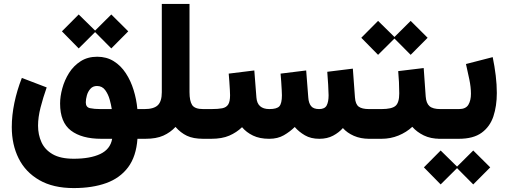

<svg xmlns="http://www.w3.org/2000/svg" viewBox="-20 -707 2589 978"><path d="M355.5 251Q250.5 251 180.2 210.4Q109.9 169.9 75 99.9Q40 29.8 40 -59.6Q40 -119.1 53.2 -182.9Q66.4 -246.6 91.3 -310.1L217.8 -261.7Q199.2 -209 186.5 -159.2Q173.8 -109.4 173.8 -66.9Q173.8 -21 191.2 17.3Q208.5 55.7 248.3 78.6Q288.1 101.6 355.5 101.6Q439.5 101.6 490.7 77.4Q542 53.2 551.3 0H496.1Q396.5 0 341.3 -42Q286.1 -84 286.1 -179.7Q286.1 -215.8 297.4 -257.1Q308.6 -298.3 331.5 -335Q354.5 -371.6 390.4 -394.8Q426.3 -418 475.1 -418Q522.9 -418 559.3 -395.3Q595.7 -372.6 620.8 -334.2Q646 -295.9 660.6 -248.3Q675.3 -200.7 679.7 -151.4H712.4V0H680.2Q673.8 89.8 632.6 145Q591.3 200.2 521 225.6Q450.7 251 355.5 251ZM491.2 -151.4H549.3Q546.4 -171.9 538.8 -199.5Q531.2 -227.1 515.9 -248Q500.5 -269 474.1 -269Q453.1 -269 440.4 -254.6Q427.7 -240.2 422.4 -220.7Q417 -201.2 417 -185.5Q417 -160.6 438.5 -156Q460 -151.4 491.2 -151.4ZM380.9 -633.3 464.4 -551.3 546.9 -633.3 633.3 -547.4 546.9 -460.4 464.4 -543.5 380.9 -460.4 295.4 -547.4Z M804.2 -237.3V-687H945.3V-237.3Q945.3 -192.9 958.7 -172.1Q972.2 -151.4 1014.6 -151.4H1030.3V0H1015.6Q964.4 0 932.1 -15.4Q899.9 -30.8 874 -60.5Q847.7 -32.2 811.8 -16.1Q775.9 0 720.2 0H692.9V-151.4H716.3Q763.2 -151.4 783.7 -170.9Q804.2 -190.4 804.2 -237.3Z M1606.4 0Q1563.5 0 1533 -17.8Q1502.4 -35.6 1481.4 -60.1Q1457 -36.1 1425.8 -18.1Q1394.5 0 1351.1 0Q1302.7 0 1268.8 -16.4Q1234.9 -32.7 1212.9 -59.1Q1185.1 -32.2 1147.9 -16.1Q1110.8 0 1055.7 0H1010.7V-151.4H1056.6Q1091.3 -151.4 1112.1 -155.5Q1132.8 -159.7 1142.3 -174.6Q1151.9 -189.5 1151.9 -221.7Q1151.9 -229 1150.9 -248.8Q1149.9 -268.6 1148.2 -291.7Q1146.5 -314.9 1145 -332L1275.4 -348.1L1286.1 -210.4Q1290.5 -151.4 1352.1 -151.4Q1390.6 -151.4 1403.3 -166Q1416 -180.7 1416 -221.7Q1416 -228.5 1415 -248.3Q1414.1 -268.1 1412.4 -291.5Q1410.6 -314.9 1409.2 -332L1539.6 -348.1L1550.3 -210.4Q1552.2 -182.1 1564.5 -166.7Q1576.7 -151.4 1605.5 -151.4Q1634.3 -151.4 1644 -169.9Q1653.8 -188.5 1653.8 -221.7Q1653.8 -239.3 1651.6 -275.4Q1649.4 -311.5 1647 -341.3L1777.3 -357.4L1788.1 -210.4Q1790.5 -176.3 1807.1 -163.8Q1823.7 -151.4 1859.9 -151.4H1874.5V0H1860.8Q1816.9 0 1782.5 -15.1Q1748 -30.3 1726.6 -54.7Q1707 -32.2 1677 -16.1Q1647 0 1606.4 0Z M1905.8 -600.6 1989.3 -518.6 2071.8 -600.6 2158.2 -514.6 2071.8 -427.7 1989.3 -510.7 1905.8 -427.7 1820.3 -514.6ZM1855 -151.4H1923.3Q1975.6 -151.4 1994.6 -167.7Q2013.7 -184.1 2013.7 -231.4Q2013.7 -260.7 2012.2 -289.3Q2010.7 -317.9 2008.3 -344.7L2138.2 -360.4L2148.4 -215.8Q2150.9 -181.2 2167.7 -166.3Q2184.6 -151.4 2222.7 -151.4H2232.9V0H2221.7Q2173.8 0 2138.4 -17.3Q2103 -34.7 2080.1 -61Q2050.3 -33.2 2009.8 -16.6Q1969.2 0 1923.3 0H1855Z M2316.9 0H2212.4V-151.4H2317.9Q2352.5 -151.4 2365.7 -173.3Q2378.9 -195.3 2378.9 -229.5Q2378.9 -262.7 2370.6 -302.7Q2362.3 -342.8 2353.5 -380.9L2489.7 -416Q2499.5 -368.7 2505.1 -322.3Q2510.7 -275.9 2510.7 -233.4Q2510.7 -167 2493.2 -114.3Q2475.6 -61.5 2433.3 -30.8Q2391.1 0 2316.9 0ZM2224.6 59.6 2308.1 141.6 2390.6 59.6 2477.1 145.5 2390.6 232.4 2308.1 149.4 2224.6 232.4 2139.2 145.5Z"/></svg>

Font: Vazirmatn FD NL Black
Style: Regular
Weight: 900
Designer: Saber Rastikerdar
Foundry: Saber Rastikerdar
Version: Version 33.003